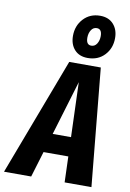

<svg xmlns="http://www.w3.org/2000/svg" viewBox="-152 -1051 754 1114"><g transform="rotate(10 225.0 -494.0)"><path d="M310 0 305 -152H159L113 0H-47L215 -693H401L468 0ZM193 -265H301L290 -587ZM453 -875Q453 -815 415 -774.5Q377 -734 316 -734Q266 -734 238 -765Q210 -796 210 -846Q210 -906 248 -947Q286 -988 346 -988Q396 -988 424.5 -956.5Q453 -925 453 -875ZM294 -850Q294 -808 324 -808Q345 -808 357 -827Q369 -846 369 -872Q369 -914 339 -914Q318 -914 306 -895Q294 -876 294 -850Z"/></g></svg>

Font: Fira Sans Extra Condensed
Style: Bold Italic
Weight: 700
Width: 3
Italic angle: -8°
Designer: Carrois Corporate & Edenspiekermann AG
Foundry: Carrois Corporate GbR & Edenspiekermann AG
Version: Version 4.203